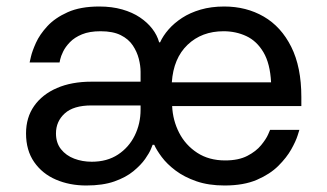

<svg xmlns="http://www.w3.org/2000/svg" viewBox="-20 -560 1006 590"><path d="M245 10Q194 10 152 -8Q110 -26 85 -62Q60 -98 60 -150Q60 -199 85 -234.5Q110 -270 155 -289.5Q200 -309 261 -309H412V-339Q412 -358 406.5 -379.5Q401 -401 388 -420.5Q375 -440 351 -452Q327 -464 289 -464Q255 -464 232 -454.5Q209 -445 195 -430.5Q181 -416 174 -401.5Q167 -387 165 -377.5Q163 -368 163 -368H71Q71 -368 75 -385.5Q79 -403 90.5 -428.5Q102 -454 125.5 -479.5Q149 -505 188 -522.5Q227 -540 285 -540Q324 -540 355.5 -531Q387 -522 410 -506.5Q433 -491 448 -471.5Q463 -452 469 -430H472Q481 -450 498 -469.5Q515 -489 539.5 -505Q564 -521 596.5 -530.5Q629 -540 669 -540Q737 -540 790.5 -509Q844 -478 875 -416Q906 -354 906 -262V-234H509Q511 -190 530.5 -152Q550 -114 586 -90.5Q622 -67 672 -67Q713 -67 740 -81Q767 -95 782.5 -114Q798 -133 804 -147Q810 -161 810 -161H900Q900 -161 894.5 -143.5Q889 -126 875 -101Q861 -76 835.5 -50.5Q810 -25 769.5 -7.5Q729 10 670 10Q621 10 583.5 -3Q546 -16 519.5 -36Q493 -56 477 -77.5Q461 -99 454 -115H449Q449 -115 444 -102.5Q439 -90 426 -71.5Q413 -53 390 -34Q367 -15 331.5 -2.5Q296 10 245 10ZM262 -63Q309 -63 342.5 -85Q376 -107 394 -143.5Q412 -180 412 -223V-236H261Q206 -236 179 -211.5Q152 -187 152 -150Q152 -121 167.5 -101.5Q183 -82 208 -72.5Q233 -63 262 -63ZM508 -307H813Q810 -365 789.5 -399.5Q769 -434 737 -449Q705 -464 667 -464Q600 -464 556.5 -422.5Q513 -381 508 -307Z"/></svg>

Font: Be Vietnam Pro Variable Thin
Style: Regular
Weight: 100
Designer: Lam Bao, Tony Le, Vietanh Nguyen
Foundry: Yellow Type Foundry
Version: Version 1.002